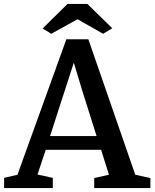

<svg xmlns="http://www.w3.org/2000/svg" viewBox="-20 -958 787 978"><path d="M324 -938H425L552 -814L505 -786L375 -860L241 -786L197 -813ZM69 -68 318 -758H430L669 -68L746 -51V0H460V-51L535 -68L495 -195H213L171 -69L249 -52V0H1V-52ZM399 -496 356 -639 235 -265H472Z"/></svg>

Font: Martel
Style: Bold
Weight: 700
Designer: Dan Reynolds
Foundry: Dan Reynolds
Version: Version 1.001; ttfautohint (v1.1) -l 5 -r 5 -G 72 -x 0 -D la